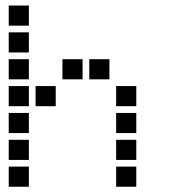

<svg xmlns="http://www.w3.org/2000/svg" viewBox="-20 -708 640 715"><path d="M13.5 -687.5Q12.5 -687.5 12.5 -687.5Q12.5 -687.5 12.5 -686.5V-613.5Q12.5 -612.5 12.5 -612.5Q12.5 -612.5 13.5 -612.5H86.5Q87.5 -612.5 87.5 -612.5Q87.5 -612.5 87.5 -613.5V-686.5Q87.5 -687.5 87.5 -687.5Q87.5 -687.5 86.5 -687.5ZM13.5 -587.5Q12.5 -587.5 12.5 -587.5Q12.5 -587.5 12.5 -586.5V-513.5Q12.5 -512.5 12.5 -512.5Q12.5 -512.5 13.5 -512.5H86.5Q87.5 -512.5 87.5 -512.5Q87.5 -512.5 87.5 -513.5V-586.5Q87.5 -587.5 87.5 -587.5Q87.5 -587.5 86.5 -587.5ZM13.5 -487.5Q12.5 -487.5 12.5 -487.5Q12.5 -487.5 12.5 -486.5V-413.5Q12.5 -412.5 12.5 -412.5Q12.5 -412.5 13.5 -412.5H86.5Q87.5 -412.5 87.5 -412.5Q87.5 -412.5 87.5 -413.5V-486.5Q87.5 -487.5 87.5 -487.5Q87.5 -487.5 86.5 -487.5ZM213.5 -487.5Q212.5 -487.5 212.5 -487.5Q212.5 -487.5 212.5 -486.5V-413.5Q212.5 -412.5 212.5 -412.5Q212.5 -412.5 213.5 -412.5H286.5Q287.5 -412.5 287.5 -412.5Q287.5 -412.5 287.5 -413.5V-486.5Q287.5 -487.5 287.5 -487.5Q287.5 -487.5 286.5 -487.5ZM313.5 -487.5Q312.5 -487.5 312.5 -487.5Q312.5 -487.5 312.5 -486.5V-413.5Q312.5 -412.5 312.5 -412.5Q312.5 -412.5 313.5 -412.5H386.5Q387.5 -412.5 387.5 -412.5Q387.5 -412.5 387.5 -413.5V-486.5Q387.5 -487.5 387.5 -487.5Q387.5 -487.5 386.5 -487.5ZM13.5 -387.5Q12.5 -387.5 12.5 -387.5Q12.5 -387.5 12.5 -386.5V-313.5Q12.5 -312.5 12.5 -312.5Q12.5 -312.5 13.5 -312.5H86.5Q87.5 -312.5 87.5 -312.5Q87.5 -312.5 87.5 -313.5V-386.5Q87.5 -387.5 87.5 -387.5Q87.5 -387.5 86.5 -387.5ZM113.5 -387.5Q112.5 -387.5 112.5 -387.5Q112.5 -387.5 112.5 -386.5V-313.5Q112.5 -312.5 112.5 -312.5Q112.5 -312.5 113.5 -312.5H186.5Q187.5 -312.5 187.5 -312.5Q187.5 -312.5 187.5 -313.5V-386.5Q187.5 -387.5 187.5 -387.5Q187.5 -387.5 186.5 -387.5ZM413.5 -387.5Q412.5 -387.5 412.5 -387.5Q412.5 -387.5 412.5 -386.5V-313.5Q412.5 -312.5 412.5 -312.5Q412.5 -312.5 413.5 -312.5H486.5Q487.5 -312.5 487.5 -312.5Q487.5 -312.5 487.5 -313.5V-386.5Q487.5 -387.5 487.5 -387.5Q487.5 -387.5 486.5 -387.5ZM13.5 -287.5Q12.5 -287.5 12.5 -287.5Q12.5 -287.5 12.5 -286.5V-213.5Q12.5 -212.5 12.5 -212.5Q12.5 -212.5 13.5 -212.5H86.5Q87.5 -212.5 87.5 -212.5Q87.5 -212.5 87.5 -213.5V-286.5Q87.5 -287.5 87.5 -287.5Q87.5 -287.5 86.5 -287.5ZM413.5 -287.5Q412.5 -287.5 412.5 -287.5Q412.5 -287.5 412.5 -286.5V-213.5Q412.5 -212.5 412.5 -212.5Q412.5 -212.5 413.5 -212.5H486.5Q487.5 -212.5 487.5 -212.5Q487.5 -212.5 487.5 -213.5V-286.5Q487.5 -287.5 487.5 -287.5Q487.5 -287.5 486.5 -287.5ZM13.5 -187.5Q12.5 -187.5 12.5 -187.5Q12.5 -187.5 12.5 -186.5V-113.5Q12.5 -112.5 12.5 -112.5Q12.5 -112.5 13.5 -112.5H86.5Q87.5 -112.5 87.5 -112.5Q87.5 -112.5 87.5 -113.5V-186.5Q87.5 -187.5 87.5 -187.5Q87.5 -187.5 86.5 -187.5ZM413.5 -187.5Q412.5 -187.5 412.5 -187.5Q412.5 -187.5 412.5 -186.5V-113.5Q412.5 -112.5 412.5 -112.5Q412.5 -112.5 413.5 -112.5H486.5Q487.5 -112.5 487.5 -112.5Q487.5 -112.5 487.5 -113.5V-186.5Q487.5 -187.5 487.5 -187.5Q487.5 -187.5 486.5 -187.5ZM13.5 -87.5Q12.5 -87.5 12.5 -87.5Q12.5 -87.5 12.5 -86.5V-13.5Q12.5 -12.5 12.5 -12.5Q12.5 -12.5 13.5 -12.5H86.5Q87.5 -12.5 87.5 -12.5Q87.5 -12.5 87.5 -13.5V-86.5Q87.5 -87.5 87.5 -87.5Q87.5 -87.5 86.5 -87.5ZM413.5 -87.5Q412.5 -87.5 412.5 -87.5Q412.5 -87.5 412.5 -86.5V-13.5Q412.5 -12.5 412.5 -12.5Q412.5 -12.5 413.5 -12.5H486.5Q487.5 -12.5 487.5 -12.5Q487.5 -12.5 487.5 -13.5V-86.5Q487.5 -87.5 487.5 -87.5Q487.5 -87.5 486.5 -87.5Z"/></svg>

Font: Doto Black
Style: Regular
Weight: 900
Monospace: yes
Version: Version 1.000